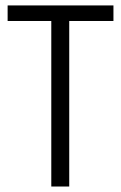

<svg xmlns="http://www.w3.org/2000/svg" viewBox="-20 -680 442 700"><path d="M7.8 -660.2V-603.5H167V0H232.4V-603.5H393.6V-660.2Z"/></svg>

Font: Yaldevi Colombo
Style: Regular
Weight: 400
Designer: Sol Matas, Denzil Rajitha, Kosala Senevirathne and Pathum Egodawatta
Foundry: Mooniak
Version: Version 1.020 ; ttfautohint (v1.6)